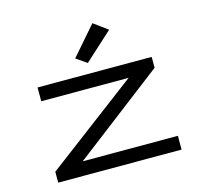

<svg xmlns="http://www.w3.org/2000/svg" viewBox="-100 -792 950 902"><g transform="rotate(-15 375.0 -341.0)"><path d="M75 0V-53L522 -390H97V-457H652V-404L212 -67H675V0ZM355 -507 303 -543 424 -682 492 -632Z"/></g></svg>

Font: Inconsolata ExtraExpanded Thin
Style: Regular
Weight: 100
Width: 8
Monospace: yes
Designer: Raph Levien, Cyreal, Brenton Simpson
Foundry: Raph Levien, Cyreal, Google
Version: Version 3.100; ttfautohint (v1.8.4.7-5d5b)